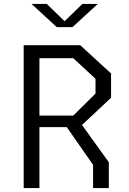

<svg xmlns="http://www.w3.org/2000/svg" viewBox="-20 -961 660 981"><path d="M101 0H181.5V-311.5H321L455.5 -119V0H536V-132L399 -322.5L547.5 -461.5V-585.5L390 -730H101ZM141 -941H219L310 -852.5L401 -941H479.5L350.5 -822.5H270ZM181.5 -370.5V-663.5H354.5L468 -558.5V-483L354.5 -370.5Z"/></svg>

Font: Monaspace Krypton Light
Style: Regular
Weight: 300
Designer: Riley Cran & the Lettermatic Team
Foundry: Lettermatic
Version: Version 1.101 (Monaspace Krypton)